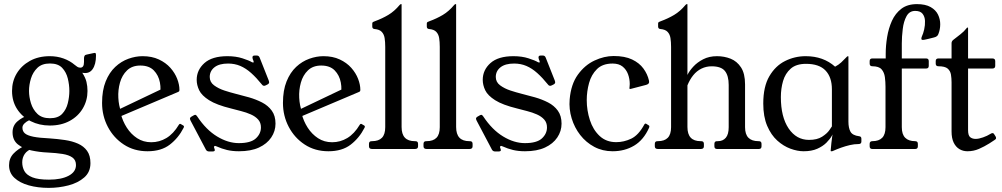

<svg xmlns="http://www.w3.org/2000/svg" viewBox="-20 -724 4869 933"><path d="M222.8 -415.5Q183.8 -415.5 161.8 -394.4Q139.8 -373.2 130.4 -342.5Q121 -311.8 121 -282Q121 -253.2 130.4 -222.5Q139.8 -191.8 161.8 -170.6Q183.8 -149.5 222.8 -149.5Q262 -149.5 282 -170.6Q302 -191.8 309.5 -222.5Q317 -253.2 317 -282Q317 -311.8 309.5 -342.5Q302 -373.2 282 -394.4Q262 -415.5 222.8 -415.5ZM139.2 -3Q112.5 6.2 100.2 24.1Q88 42 88 64.8Q88 88.2 98.6 107.4Q109.2 126.5 137.5 137.8Q165.8 149 218 149Q277.8 149 313.5 130.1Q349.2 111.2 349.2 78Q349.2 53.8 332 41.4Q314.8 29 284 24.1Q253.2 19.2 212 17.2Q171.5 15.5 132.2 7Q93 -1.5 67 -22.2Q41 -43 41 -81Q41 -114 65 -134.5Q89 -155 117 -163L140 -144Q134 -145 121.5 -139.5Q109 -134 99 -124.4Q89 -114.8 89 -103.5Q89 -86 101.1 -75.8Q113.2 -65.5 142.2 -59.6Q171.2 -53.8 221.5 -51.5Q260.5 -48.8 295.9 -43.5Q331.2 -38.2 359.1 -25.9Q387 -13.5 403.2 9.1Q419.5 31.8 419.5 68.8Q419.5 112.2 389.2 138.5Q359 164.8 312.6 176.9Q266.2 189 217 189Q164 189 120 176.8Q76 164.5 50 140.2Q24 116 24 79Q24 45 45.8 22.2Q67.5 -0.5 100 -15.5ZM222 -114Q171.2 -114 129.5 -135Q87.8 -156 63.1 -194Q38.5 -232 38.5 -282Q38.5 -329 61.2 -367Q84 -405 125.2 -428Q166.5 -451 222 -451Q257.5 -451 288.8 -439.8Q320 -428.5 343 -408.8Q350 -403 356.1 -399.1Q362.2 -395.2 370.2 -395.2Q379.2 -395.2 383.8 -402Q388.2 -408.8 388.2 -423.2V-441.2Q388.2 -447.8 391 -452.8Q393.8 -457.8 401.2 -458.8L434.5 -466Q438.5 -467 441.5 -467Q446.5 -467 446.5 -454Q446.5 -411 429.6 -387.4Q412.8 -363.8 379.8 -370.5Q395.2 -346.8 400.2 -325.9Q405.2 -305 405.2 -282Q405.2 -236 382.6 -197.5Q360 -159 318.8 -136.5Q277.5 -114 222 -114Z M872 -102.5Q847 -53.5 805.2 -21.2Q763.5 11 697 11Q631.5 11 581.9 -21.5Q532.2 -54 504.1 -107.5Q476 -161 476 -224Q476 -285 493.6 -328.5Q511.2 -372 540.2 -399Q569.2 -426 604.1 -438.5Q639 -451 672.8 -451Q718 -451 752 -435.1Q786 -419.2 808.1 -394.2Q830.2 -369.2 841.1 -340.9Q852 -312.5 852 -287.5Q852 -285.5 851.5 -283.1Q851 -280.8 849 -279.1Q847 -277.5 844 -276.5L525.8 -141.8L515.2 -172L791 -303.5L755 -253.5Q763.8 -288.2 757.1 -323.2Q750.5 -358.2 727.4 -381.9Q704.2 -405.5 661.8 -405.5Q621.8 -405.5 597.4 -382Q573 -358.5 563 -322.5Q553 -286.5 555 -248.8Q557 -211 568 -182.8L567 -171.5Q575.8 -135.5 596.1 -103.8Q616.5 -72 646.5 -52.4Q676.5 -32.8 715 -32.8Q754.5 -32.8 788.6 -53.2Q822.8 -73.8 849.2 -117.8Q853.2 -124.2 858.5 -121.2L870.8 -114Q876.5 -110.5 872 -102.5Z M1273 -310Q1267 -307 1264 -307Q1257.2 -307 1253 -313Q1226.2 -346.2 1200.6 -369.1Q1175 -392 1147.8 -403.6Q1120.5 -415.2 1088.2 -415.2Q1045 -415.2 1022.1 -397Q999.2 -378.8 999.2 -350Q999.2 -325 1020.2 -309.4Q1041.2 -293.8 1070.1 -284.2Q1099 -274.8 1123 -268.8Q1155.5 -260.8 1189.8 -251Q1224 -241.2 1253.4 -226.1Q1282.8 -211 1300.8 -186.1Q1318.8 -161.2 1318.8 -123.2Q1318.8 -86.8 1298.1 -56Q1277.5 -25.2 1238.4 -7.1Q1199.2 11 1141.2 11Q1109 11 1083 4.8Q1057 -1.5 1034 -12Q1027.2 -15 1026 -15Q1020 -15 1020 -9Q1020 -8 1020.5 -6Q1021 -4 1022 -2Q1024 4 1024 5Q1024 12 1013 12H996Q986 12 981 4L906 -138Q903 -144 903 -146Q903 -153 910 -157L920.5 -163Q925.8 -166 928.5 -166Q933.5 -166 938.5 -158Q981.5 -93.2 1034.9 -60.9Q1088.2 -28.5 1140.8 -28.5Q1198.2 -28.5 1223.1 -51.2Q1248 -74 1248 -105Q1248 -128 1234.5 -143.1Q1221 -158.2 1198.9 -168Q1176.8 -177.8 1151.4 -184.2Q1126 -190.8 1103 -196.8Q1032 -214.2 996 -237.1Q960 -260 947.9 -285.4Q935.8 -310.8 935.8 -336Q935.8 -383.8 973.2 -417.4Q1010.8 -451 1085.2 -451Q1126.2 -451 1158.5 -440.5Q1190.8 -430 1203.8 -422Q1207.8 -420 1209.8 -420Q1212.8 -420 1212.8 -423Q1212.8 -425 1211.8 -428Q1210.8 -431 1208.8 -435Q1207.8 -439 1207.2 -441.5Q1206.8 -444 1206.8 -445Q1206.8 -454 1216.5 -454H1229Q1237.8 -454 1241.8 -444L1285.8 -333Q1286.8 -330 1287.2 -328Q1287.8 -326 1287.8 -324Q1287.8 -318 1280.8 -314Z M1751 -102.5Q1726 -53.5 1684.2 -21.2Q1642.5 11 1576 11Q1510.5 11 1460.9 -21.5Q1411.2 -54 1383.1 -107.5Q1355 -161 1355 -224Q1355 -285 1372.6 -328.5Q1390.2 -372 1419.2 -399Q1448.2 -426 1483.1 -438.5Q1518 -451 1551.8 -451Q1597 -451 1631 -435.1Q1665 -419.2 1687.1 -394.2Q1709.2 -369.2 1720.1 -340.9Q1731 -312.5 1731 -287.5Q1731 -285.5 1730.5 -283.1Q1730 -280.8 1728 -279.1Q1726 -277.5 1723 -276.5L1404.8 -141.8L1394.2 -172L1670 -303.5L1634 -253.5Q1642.8 -288.2 1636.1 -323.2Q1629.5 -358.2 1606.4 -381.9Q1583.2 -405.5 1540.8 -405.5Q1500.8 -405.5 1476.4 -382Q1452 -358.5 1442 -322.5Q1432 -286.5 1434 -248.8Q1436 -211 1447 -182.8L1446 -171.5Q1454.8 -135.5 1475.1 -103.8Q1495.5 -72 1525.5 -52.4Q1555.5 -32.8 1594 -32.8Q1633.5 -32.8 1667.6 -53.2Q1701.8 -73.8 1728.2 -117.8Q1732.2 -124.2 1737.5 -121.2L1749.8 -114Q1755.5 -110.5 1751 -102.5Z M1998.5 -38Q2011.5 -38 2011.5 -25V-13Q2011.5 0 1996.5 0H1788Q1773 0 1773 -13V-25Q1773 -38 1786 -38H1788Q1820 -38 1836 -54.5Q1852 -71 1852 -106V-496Q1852 -521 1849 -539.2Q1846 -557.5 1835 -569.2Q1824 -581 1800 -583Q1789 -584 1789 -595V-610Q1789 -615 1792.8 -617.1Q1796.5 -619.2 1802 -621Q1837.5 -634 1866.9 -651.5Q1896.2 -669 1922 -699.8Q1925.8 -704 1928.5 -704H1929.5Q1931.5 -704 1931.5 -702.8V-107Q1931.5 -72 1947.5 -55Q1963.5 -38 1995.5 -38Z M2263.5 -38Q2276.5 -38 2276.5 -25V-13Q2276.5 0 2261.5 0H2053Q2038 0 2038 -13V-25Q2038 -38 2051 -38H2053Q2085 -38 2101 -54.5Q2117 -71 2117 -106V-496Q2117 -521 2114 -539.2Q2111 -557.5 2100 -569.2Q2089 -581 2065 -583Q2054 -584 2054 -595V-610Q2054 -615 2057.8 -617.1Q2061.5 -619.2 2067 -621Q2102.5 -634 2131.9 -651.5Q2161.2 -669 2187 -699.8Q2190.8 -704 2193.5 -704H2194.5Q2196.5 -704 2196.5 -702.8V-107Q2196.5 -72 2212.5 -55Q2228.5 -38 2260.5 -38Z M2663 -310Q2657 -307 2654 -307Q2647.2 -307 2643 -313Q2616.2 -346.2 2590.6 -369.1Q2565 -392 2537.8 -403.6Q2510.5 -415.2 2478.2 -415.2Q2435 -415.2 2412.1 -397Q2389.2 -378.8 2389.2 -350Q2389.2 -325 2410.2 -309.4Q2431.2 -293.8 2460.1 -284.2Q2489 -274.8 2513 -268.8Q2545.5 -260.8 2579.8 -251Q2614 -241.2 2643.4 -226.1Q2672.8 -211 2690.8 -186.1Q2708.8 -161.2 2708.8 -123.2Q2708.8 -86.8 2688.1 -56Q2667.5 -25.2 2628.4 -7.1Q2589.2 11 2531.2 11Q2499 11 2473 4.8Q2447 -1.5 2424 -12Q2417.2 -15 2416 -15Q2410 -15 2410 -9Q2410 -8 2410.5 -6Q2411 -4 2412 -2Q2414 4 2414 5Q2414 12 2403 12H2386Q2376 12 2371 4L2296 -138Q2293 -144 2293 -146Q2293 -153 2300 -157L2310.5 -163Q2315.8 -166 2318.5 -166Q2323.5 -166 2328.5 -158Q2371.5 -93.2 2424.9 -60.9Q2478.2 -28.5 2530.8 -28.5Q2588.2 -28.5 2613.1 -51.2Q2638 -74 2638 -105Q2638 -128 2624.5 -143.1Q2611 -158.2 2588.9 -168Q2566.8 -177.8 2541.4 -184.2Q2516 -190.8 2493 -196.8Q2422 -214.2 2386 -237.1Q2350 -260 2337.9 -285.4Q2325.8 -310.8 2325.8 -336Q2325.8 -383.8 2363.2 -417.4Q2400.8 -451 2475.2 -451Q2516.2 -451 2548.5 -440.5Q2580.8 -430 2593.8 -422Q2597.8 -420 2599.8 -420Q2602.8 -420 2602.8 -423Q2602.8 -425 2601.8 -428Q2600.8 -431 2598.8 -435Q2597.8 -439 2597.2 -441.5Q2596.8 -444 2596.8 -445Q2596.8 -454 2606.5 -454H2619Q2627.8 -454 2631.8 -444L2675.8 -333Q2676.8 -330 2677.2 -328Q2677.8 -326 2677.8 -324Q2677.8 -318 2670.8 -314Z M2956.8 11Q2907.8 11 2867.6 -10.5Q2827.5 -32 2799.5 -68Q2771.5 -104 2757.9 -149Q2744.2 -194 2748.2 -241Q2754.5 -314.8 2788.1 -361.2Q2821.8 -407.8 2868.9 -429.8Q2916 -451.8 2962 -451.8Q3016.2 -451.8 3051.5 -435Q3086.8 -418.2 3106.6 -391Q3126.5 -363.8 3133.5 -332.8Q3138 -316.2 3119.8 -311.5L3045.8 -292.2Q3043.2 -291.2 3040.9 -291.9Q3038.5 -292.5 3038.5 -294.8Q3038.5 -297.2 3039.4 -303.4Q3040.2 -309.5 3040.2 -315.5Q3040.2 -340.5 3031.9 -363.2Q3023.5 -386 3005.4 -400.6Q2987.2 -415.2 2957 -415.2Q2908.2 -415.2 2880.9 -388.2Q2853.5 -361.2 2842.4 -320.4Q2831.2 -279.5 2831.2 -237.5Q2831.2 -187.8 2846.5 -140.5Q2861.8 -93.2 2893.9 -63.2Q2926 -33.2 2974.5 -33.2Q3011.8 -33.2 3047.4 -50.2Q3083 -67.2 3111 -119Q3115 -125.8 3120.8 -122.2L3132.8 -114.5Q3137.5 -111.8 3134 -103Q3107.5 -43.8 3061.6 -16.4Q3015.8 11 2956.8 11Z M3387.5 -38Q3400.5 -38 3400.5 -25V-13Q3400.5 0 3385.5 0H3177Q3162 0 3162 -13V-25Q3162 -38 3175 -38H3177Q3209 -38 3225 -54.5Q3241 -71 3241 -106V-496Q3241 -521 3238 -539.2Q3235 -557.5 3224 -569.2Q3213 -581 3189 -583Q3178 -584 3178 -595V-610Q3178 -615 3181.8 -617.1Q3185.5 -619.2 3191 -621Q3226.5 -634 3255.9 -651.5Q3285.2 -669 3311 -699.8Q3314.8 -704 3317.5 -704H3318.5Q3320.5 -704 3320.5 -702.8V-359.8Q3329.5 -379 3348.9 -400.1Q3368.2 -421.2 3397.2 -436.1Q3426.2 -451 3464.2 -451Q3499.2 -451 3530.2 -438.8Q3561.2 -426.5 3580.9 -396.5Q3600.5 -366.5 3600.5 -314V-106Q3600.5 -71 3617 -54.5Q3633.5 -38 3665.5 -38H3667.5Q3680.5 -38 3680.5 -25V-13Q3680.5 0 3667.5 0H3464.5Q3451.5 0 3451.5 -13V-25Q3451.5 -38 3464.5 -38H3468.8Q3492.8 -38 3506.9 -54.5Q3521 -71 3521 -106V-311Q3521 -355.8 3502.8 -378.8Q3484.5 -401.8 3438.2 -401.8Q3411.5 -401.8 3388.5 -390.5Q3365.5 -379.2 3348.6 -358.2Q3331.8 -337.2 3320.5 -309.2V-107Q3320.5 -72 3336.5 -55Q3352.5 -38 3384.5 -38Z M4022.5 -290Q4022.5 -348.8 3991.6 -381.2Q3960.8 -413.8 3896.8 -413.8Q3848.8 -413.8 3822.2 -390.2Q3795.8 -366.8 3785.1 -330.1Q3774.5 -293.5 3774.5 -252Q3774.5 -155.8 3812.1 -100Q3849.8 -44.2 3911.2 -44.2Q3950.8 -44.2 3974.8 -59.6Q3998.8 -75 4010.1 -91.4Q4021.5 -107.8 4022.5 -109.8ZM4102.8 -133Q4102.8 -102 4112.8 -84Q4122.8 -66 4154.8 -62Q4165.8 -61 4165.8 -50V-36Q4165.8 -24 4151.8 -24Q4131.2 -24 4109.9 -19Q4088.5 -14 4067.5 -6.5Q4046.5 1 4026.5 10Q4025.5 11 4020.5 11H4018.5Q4016.5 11 4016.5 8Q4016.5 2 4020 -29Q4023.5 -60 4028.5 -90H4033.5Q4031.5 -81 4022.4 -64.5Q4013.2 -48 3995.8 -30.5Q3978.2 -13 3951.1 -1Q3924 11 3885 11Q3855 11 3821 -1.5Q3787 -14 3757 -41Q3727 -68 3708 -112.5Q3689 -157 3689 -221Q3689 -303 3718.5 -353.5Q3748 -404 3795 -427.5Q3842 -451 3895 -451Q3981 -451 4038 -400Q4054.8 -408.8 4067.6 -420.6Q4080.5 -432.5 4088.9 -441.8Q4097.2 -451 4099.8 -451Q4102.8 -451 4102.8 -449Z M4284 -462.8Q4284 -501.8 4290.9 -544Q4297.8 -586.2 4314.2 -622.8Q4330.8 -659.2 4360.2 -681.6Q4389.8 -704 4435.8 -704Q4477.2 -704 4502.4 -689.6Q4527.5 -675.2 4538.2 -652.9Q4549 -630.5 4548.9 -605.6Q4548.8 -580.8 4540 -558.8Q4536 -545.8 4518 -541.8Q4502 -537.8 4491.2 -535.1Q4480.5 -532.5 4473.9 -531.2Q4467.2 -530 4465.2 -530Q4457.2 -530 4457.2 -535.6Q4457.2 -541.2 4459.8 -547Q4466.2 -560.2 4471 -581.1Q4475.8 -602 4474.9 -622.6Q4474 -643.2 4463.1 -657.1Q4452.2 -671 4427.2 -671Q4399.2 -671 4385.2 -645.5Q4371.2 -620 4366.8 -583Q4362.2 -546 4362.2 -513V-440H4480.2Q4493.2 -440 4493.2 -427V-404Q4493.2 -391 4480.2 -391H4362.2V-106Q4362.2 -71 4378.8 -54.5Q4395.2 -38 4427.2 -38Q4440.2 -38 4440.2 -25V-13Q4440.2 0 4427.2 0H4219Q4206 0 4206 -13V-25Q4206 -38 4219 -38Q4251 -38 4267 -54.5Q4283 -71 4283 -106V-302Q4283 -326 4280 -349Q4277 -372 4264 -387Q4251 -402 4219 -402Q4206 -402 4206 -415V-427Q4206 -440 4219 -440H4284Z M4818 -60.8Q4820.2 -57 4820.2 -52.8Q4820.2 -47.8 4813.2 -43.8L4787.2 -26.8Q4763.2 -11.8 4737.1 -0.4Q4711 11 4681 11Q4659.5 11 4642 0.5Q4624.5 -10 4614.2 -31.2Q4604 -52.5 4604 -85V-323.8Q4604 -344 4601 -361.8Q4598 -379.5 4585 -390.8Q4572 -402 4540 -402Q4527 -402 4527 -415V-427Q4527 -440 4540 -440H4604V-514Q4604 -523.5 4612 -530Q4631.2 -545.5 4647.4 -557.6Q4663.5 -569.8 4678 -588Q4678.2 -590 4681.2 -590H4683.2Q4684.2 -590 4684.2 -587V-440H4802.2Q4816.2 -440 4816.2 -427V-404Q4816.2 -391 4802.2 -391H4684.2V-91.8Q4684.2 -65.2 4694.8 -57.1Q4705.2 -49 4721.2 -49Q4736.2 -49 4757 -56.4Q4777.8 -63.8 4791.8 -72.8Q4794.8 -74.8 4797.6 -76Q4800.5 -77.2 4802.5 -77.2Q4808.5 -77.2 4811.5 -71Z"/></svg>

Font: Young Serif Light
Style: Regular
Weight: 300
Designer: Bastien Sozeau
Foundry: NBR — Bastien Sozeau
Version: Version 5.001